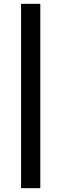

<svg xmlns="http://www.w3.org/2000/svg" viewBox="-20 -770 320 1000"><path d="M189.9 -750V210H89.8V-750Z"/></svg>

Font: Aldrich
Style: Regular
Weight: 400
Designer: Matthew Desmond
Foundry: Matthew Desmond
Version: Version 1.002 2011